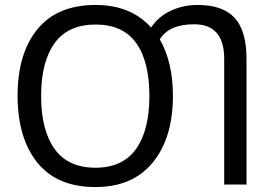

<svg xmlns="http://www.w3.org/2000/svg" viewBox="-20 -745 1095 775"><path d="M678 -358Q678 -189 597 -89.5Q516 10 365 10Q210 10 130.5 -89Q51 -188 51 -359Q51 -529 131 -627Q211 -725 366 -725Q508 -725 590 -634Q620 -679 670 -702Q720 -725 778 -725Q879 -725 927 -673Q975 -621 975 -507V0H885V-507Q885 -647 764 -647Q662 -647 625 -586Q678 -494 678 -358ZM146 -358Q146 -219 200.5 -143.5Q255 -68 365 -68Q475 -68 529 -143.5Q583 -219 583 -358Q583 -497 529.5 -571.5Q476 -646 366 -646Q255 -646 200.5 -571Q146 -496 146 -358Z"/></svg>

Font: Advent Sans Logo
Style: Regular
Weight: 400
Designer: Types & Symbols
Foundry: Types & Symbols
Version: Version 1.002